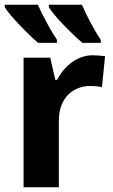

<svg xmlns="http://www.w3.org/2000/svg" viewBox="-29 -786 476 806"><path d="M315 -766H176V-756C196 -721 274 -642 317 -606H394V-619C368 -657 334 -721 315 -766ZM130 -766H-9V-756C11 -721 89 -642 131 -606H210V-619C184 -657 150 -721 130 -766ZM360 -554C295 -554 240 -508 211 -451H203L182 -544H70V0H218V-279C218 -383 286 -425 348 -425C369 -425 388 -423 399 -420L412 -550C400 -552 377 -554 360 -554Z"/></svg>

Font: Noto Sans Display
Style: Bold
Weight: 700
Designer: Monotype Design Team
Foundry: Monotype Imaging Inc.
Version: Version 1.900